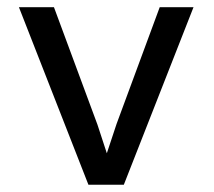

<svg xmlns="http://www.w3.org/2000/svg" viewBox="-20 -510 590 530"><path d="M32.2 -490.2H128.9L249 -166L274.9 -86.9L301.8 -168L420.9 -490.2H514.2L321.8 0H224.1Z"/></svg>

Font: Code New Roman
Style: Regular
Weight: 400
Monospace: yes
Designer: Sam Radian
Foundry: Code New Roman
Version: Version 2.00 November 29, 2014